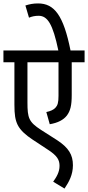

<svg xmlns="http://www.w3.org/2000/svg" viewBox="-20 -916 513 1119"><path d="M473 -553V-622H391C350 -826 297 -896 202 -896C174 -896 153 -892 128 -884L149 -813C166 -820 183 -824 205 -824C257 -824 288 -776 320 -622H0V-553H64V-306C64 -247 69 -217 83 -188C99 -156 130 -129 169 -103L257 -45C315 -8 327 17 327 51C327 86 310 115 290 143L356 183C382 144 405 103 405 47C405 -14 380 -55 313 -99L219 -159C148 -205 140 -228 140 -319V-553H321V-358C321 -318 316 -302 303 -288C292 -276 274 -268 250 -263L270 -192C317 -200 350 -217 370 -243C390 -270 398 -301 398 -362V-553Z"/></svg>

Font: Noto Sans Devanagari UI Condensed
Style: Regular
Weight: 400
Width: 3
Designer: Jelle Bosma - Monotype Design Team
Foundry: Monotype Imaging Inc.
Version: Version 2.004